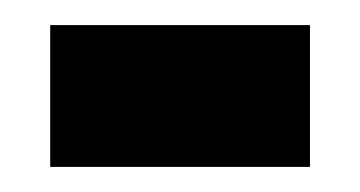

<svg xmlns="http://www.w3.org/2000/svg" viewBox="-20 -611 287 153"><path d="M20 -478H227V-591H20Z"/></svg>

Font: Noto Serif Hebrew ExtraCondensed SemiBold
Style: Regular
Weight: 600
Width: 2
Designer: Monotype Design Team
Foundry: Monotype Imaging Inc.
Version: Version 2.004